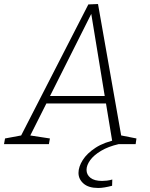

<svg xmlns="http://www.w3.org/2000/svg" viewBox="-55 -716 743 954"><path d="M549 -32 537 -45 623 -28 619 0H505L470 -212L477 -202H168L180 -211L91 -34L88 -44L193 -28L188 0H-35L-30 -28L61 -45L45 -33L384 -694L432 -696ZM189 -230 184 -239H474L467 -229L396 -662H406ZM433 218Q385 218 360 196Q335 174 335 143Q335 113 356 79.5Q377 46 420 18Q463 -10 529 -23L535 0Q483 12 447 33.5Q411 55 393 80Q375 105 375 128Q375 152 394.5 167.5Q414 183 452 183Q463 183 476 181.5Q489 180 503 176L502 207Q483 212 465.5 215Q448 218 433 218Z"/></svg>

Font: Bitter Thin Light
Style: Italic
Weight: 300
Italic angle: -9°
Version: Version 2.002